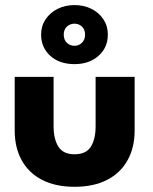

<svg xmlns="http://www.w3.org/2000/svg" viewBox="-20 -706 588 738"><path d="M186 -220.5Q186 -171.5 204.5 -142.2Q223 -113 266.5 -113Q311 -113 329.2 -142.2Q347.5 -171.5 347.5 -220.5V-410.5H497.5V-204.5Q497.5 -138.5 470.2 -89.8Q443 -41 391.5 -14.5Q340 12 266.5 12Q193.5 12 142 -14.5Q90.5 -41 63.5 -89.8Q36.5 -138.5 36.5 -204.5V-410.5H186ZM266.5 -459.5Q209 -459.5 173.5 -491.2Q138 -523 138 -573Q138 -606 155.2 -631.8Q172.5 -657.5 201.5 -672Q230.5 -686.5 266.5 -686.5Q302.5 -686.5 331.5 -672Q360.5 -657.5 377.5 -631.8Q394.5 -606 394.5 -573Q394.5 -523 358.5 -491.2Q322.5 -459.5 266.5 -459.5ZM266.5 -530Q283.5 -530 295.2 -541.8Q307 -553.5 307 -573Q307 -592.5 295 -603.8Q283 -615 266.5 -615Q249.5 -615 237.2 -603.8Q225 -592.5 225 -573Q225 -553 237 -541.5Q249 -530 266.5 -530Z"/></svg>

Font: League Spartan Thin
Style: Bold
Weight: 700
Version: Version 2.002